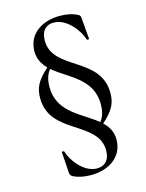

<svg xmlns="http://www.w3.org/2000/svg" viewBox="-115 -643 686 901"><g transform="rotate(-15 228.0 -192.0)"><path d="M331 -31C388 -81 401 -115 401 -162C401 -339 167 -332 167 -477C167 -528 194 -549 228 -549C296 -549 348 -471 358 -433C358 -429 370 -429 370 -433L361 -537C361 -545 357 -550 351 -553C329 -565 300 -572 264 -572C186 -572 107 -532 107 -441C107 -404 123 -377 146 -353C89 -303 76 -268 76 -222C76 -45 312 -51 312 94C312 144 284 165 250 165C182 165 131 87 121 49C120 45 109 45 109 49L116 153C117 161 122 166 128 170C150 181 178 188 215 188C292 188 372 148 372 57C372 19 356 -8 331 -31ZM132 -261C132 -290 137 -319 157 -343C226 -283 344 -249 344 -122C344 -94 339 -66 320 -41C250 -100 132 -135 132 -261Z"/></g></svg>

Font: Cormorant Infant Book
Style: Regular
Weight: 500
Designer: Christian Thalmann (Catharsis Fonts)
Version: Version 1.000;PS 002.000;hotconv 1.0.88;makeotf.lib2.5.64775